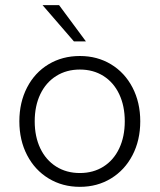

<svg xmlns="http://www.w3.org/2000/svg" viewBox="-20 -717 620 744"><path d="M55 -247Q55 -320 84.8 -377.8Q114.5 -435.5 168 -467.8Q221.5 -500 289.5 -500Q357 -500 410.2 -467.8Q463.5 -435.5 493.5 -377.8Q523.5 -320 523.5 -247Q523.5 -173.5 493.5 -115.8Q463.5 -58 410.2 -25.5Q357 7 289.5 7Q222 7 168.5 -25.5Q115 -58 85 -115.8Q55 -173.5 55 -247ZM289.5 -46.5Q341.5 -46.5 381 -71.5Q420.5 -96.5 442 -142Q463.5 -187.5 463.5 -247Q463.5 -306.5 442 -352Q420.5 -397.5 381 -422.5Q341.5 -447.5 289.5 -447.5Q237.5 -447.5 197.8 -422.5Q158 -397.5 136.2 -352Q114.5 -306.5 114.5 -247Q114.5 -187.5 136.2 -142Q158 -96.5 197.8 -71.5Q237.5 -46.5 289.5 -46.5ZM145 -697H209L313 -556.5H266.5Z"/></svg>

Font: HK Grotesk Light
Style: Regular
Weight: 300
Designer: Alfredo Marco Pradil
Foundry: Hanken Design Co.
Version: Version 3.001